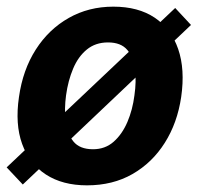

<svg xmlns="http://www.w3.org/2000/svg" viewBox="-25 -547 610 577"><path d="M43.5 7.5 -5 -44 501.5 -523 549 -472ZM236.5 10Q163 10 113 -22.5Q63 -55 41.5 -114.5Q20 -174 32 -255.5Q43.5 -337 82.5 -398Q121.5 -459 181.5 -493Q241.5 -527 315.5 -527Q390.5 -527 440 -493.8Q489.5 -460.5 510.5 -399.5Q531.5 -338.5 519.5 -255.5Q508 -177.5 470.2 -117.8Q432.5 -58 373.2 -24Q314 10 236.5 10ZM254.5 -98.5Q291 -98.5 316.5 -121Q342 -143.5 357.8 -180.2Q373.5 -217 379 -260.5Q385 -301.5 380.8 -338Q376.5 -374.5 357.5 -397Q338.5 -419.5 299.5 -419.5Q262 -419.5 236 -398.2Q210 -377 194.8 -340.8Q179.5 -304.5 173.5 -260.5Q168 -220 172.2 -182.8Q176.5 -145.5 195.5 -122Q214.5 -98.5 254.5 -98.5Z"/></svg>

Font: Public Sans Thin
Style: Bold Italic
Weight: 700
Italic angle: -8°
Version: Version 2.001